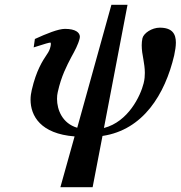

<svg xmlns="http://www.w3.org/2000/svg" viewBox="-20 -558 751 798"><path d="M443 -538 301 -27C239 -45 217 -102 217 -147C217 -157 218 -167 220 -175C235 -243 258 -285 276 -320C291 -347 305 -373 311 -398C311 -400 312 -402 312 -405C312 -422 295 -438 250 -438C222 -438 173 -418 125 -396L120 -361C169 -377 185 -381 189 -381C192 -381 192 -374 190 -365C186.9 -351 182 -342 175 -332C157 -305 131 -266 112 -184C109 -171 107 -158 107 -144C107 -76 149 -2 290 9L231 220H365L406 7C575 -18 666 -166 704 -328C708 -347 711 -365 711 -381C711 -417 696 -443 644 -443C611 -443 577 -420 572 -399C570 -390 569 -379 569 -370C569 -351 572 -331 576 -311C579 -293 582 -275 582 -255C582 -242 581 -228 577 -212C563.8 -159 513 -52 412 -26L510 -538Z"/></svg>

Font: Linux Libertine O
Style: Bold Italic
Weight: 700
Italic angle: -11.5°
Designer: Philipp H. Poll
Foundry: Philipp H. Poll
Version: Version 4.1.0